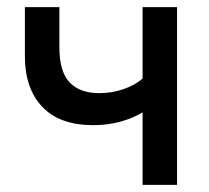

<svg xmlns="http://www.w3.org/2000/svg" viewBox="-20 -520 589 540"><path d="M381 0V-204Q353 -187 317.5 -177.5Q282 -168 242 -168Q148 -168 99 -219.5Q50 -271 50 -362V-500H147V-387Q147 -318 176 -288Q205 -258 259 -258Q294 -258 326.5 -269Q359 -280 381 -299V-500H478V0Z"/></svg>

Font: NT Somic Medium
Style: Regular
Weight: 500
Designer: Ravid Balaliev — lead type designer, mastering
Michael Voronin — secret advisor, marketing
Ivan Kovalenko — best boy
Foundry: NT Type
Version: Version 0.7